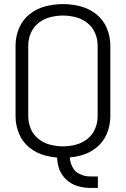

<svg xmlns="http://www.w3.org/2000/svg" viewBox="-20 -763 615 938"><path d="M420 155Q388 155 357.5 145.5Q327 136 303.5 114Q280 92 269 62Q260 35 259 7Q230 4 202 -3Q159 -14 124.5 -41.5Q90 -69 73 -110Q56 -151 56 -195V-540Q56 -584 73 -625Q90 -666 124.5 -693.5Q159 -721 201.5 -732Q244 -743 288 -743Q331 -743 373.5 -732Q416 -721 450.5 -693.5Q485 -666 502 -625Q519 -584 519 -540V-195Q519 -151 502 -110Q485 -69 450.5 -41.5Q416 -14 373 -3Q347 4 321 6Q322 29 333 51Q344 75 368.5 87Q393 99 420 99H458V155ZM288 -48Q319 -48 350 -56Q381 -64 406.5 -84Q432 -104 444.5 -133.5Q457 -163 457 -195V-540Q457 -572 444.5 -601.5Q432 -631 406.5 -651Q381 -671 350 -679Q319 -687 288 -687Q256 -687 225 -679Q194 -671 168.5 -651Q143 -631 130.5 -601.5Q118 -572 118 -540V-195Q118 -163 130.5 -133.5Q143 -104 168.5 -84Q194 -64 225 -56Q256 -48 288 -48Z"/></svg>

Font: Jozsika Light
Style: Regular
Weight: 300
Monospace: yes
Designer: Belleve Invis
Foundry: Belleve Invis
Version: 2.1.0